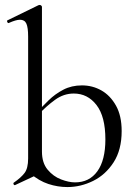

<svg xmlns="http://www.w3.org/2000/svg" viewBox="-20 -745 550 778"><path d="M253 13Q214 13 176 0.5Q138 -12 103 -42L150 -131Q150 -85 173 -57.5Q196 -30 227.5 -18Q259 -6 284 -6Q342 -6 374.5 -51Q407 -96 407 -180Q407 -273 371 -319.5Q335 -366 279 -366Q238 -366 203 -340.5Q168 -315 138 -283L130 -290Q151 -313 177 -338.5Q203 -364 236.5 -381.5Q270 -399 312 -399Q355 -399 391 -378.5Q427 -358 450 -317Q473 -276 473 -214Q473 -138 440.5 -87.5Q408 -37 357.5 -12Q307 13 253 13ZM41 5Q37 6 35 1.5Q33 -3 36 -5Q65 -25 79.5 -44Q94 -63 94 -103V-597Q94 -633 87 -649Q80 -665 61 -665Q45 -665 16 -652Q12 -650 9.5 -656Q7 -662 11 -663L136 -724Q139 -725 141 -725Q144 -725 147 -722.5Q150 -720 150 -717V-46Z"/></svg>

Font: Cormorant Infant Light
Style: Regular
Weight: 400
Version: Version 4.001